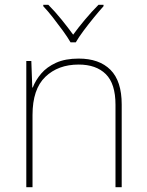

<svg xmlns="http://www.w3.org/2000/svg" viewBox="-20 -783 613 803"><path d="M309 -538Q395 -538 442 -491Q489 -444 489 -346V0H463V-345Q463 -433 422.5 -473Q382 -513 309 -513Q223 -513 169.5 -461.5Q116 -410 116 -302V0H90V-528H111L115 -417H117Q129 -448 152.5 -475.5Q176 -503 214.5 -520.5Q253 -538 309 -538ZM275 -606Q263 -627 243 -654.5Q223 -682 201.5 -709.5Q180 -737 161 -757V-763H182Q210 -735 237.5 -701Q265 -667 286 -638Q307 -667 335.5 -701Q364 -735 392 -763H413V-757Q395 -737 372.5 -709.5Q350 -682 329.5 -654.5Q309 -627 297 -606Z"/></svg>

Font: Noto Sans Kannada Thin
Style: Regular
Weight: 100
Designer: Jelle Bosma - Monotype Design Team
Foundry: Monotype Imaging Inc.
Version: Version 2.005; ttfautohint (v1.8.4.7-5d5b)